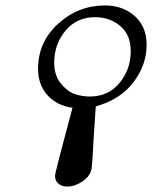

<svg xmlns="http://www.w3.org/2000/svg" viewBox="-20 -619 556 702"><path d="M119.1 -367.2Q119.1 -465.3 192.6 -532.2Q266.1 -599.1 363.8 -599.1Q428.7 -599.1 472.4 -560.5Q516.1 -522 516.1 -455.1Q516.1 -381.8 468 -318.4Q419.9 -254.9 330.1 -230Q322.3 -116.2 317.9 -35.2Q315.9 -7.3 314.9 -2Q309.1 25.9 281.5 44.4Q253.9 63 225.1 63Q206.1 63 193.6 52.5Q181.2 42 181.2 23.9Q181.2 11.7 245.1 -225.1Q188 -232.9 153.6 -271Q119.1 -309.1 119.1 -367.2ZM178.2 -390.1Q178.2 -344.2 201.7 -314.7Q225.1 -285.2 252 -275.6Q278.8 -266.1 308.1 -266.1Q376 -266.1 417 -315.7Q458 -365.2 458 -432.1Q458 -492.2 419.4 -524.2Q380.9 -556.2 327.1 -556.2Q260.3 -556.2 219.2 -506.6Q178.2 -457 178.2 -390.1Z"/></svg>

Font: CMU Serif Extra
Style: RomanSlanted
Weight: 500
Italic angle: -9.46001°
Version: Version 0.7.0